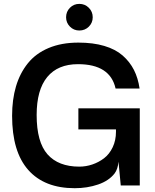

<svg xmlns="http://www.w3.org/2000/svg" viewBox="-20 -966 805 1000"><path d="M170.9 -367.2Q170.9 -226.1 227.5 -162.1Q284.2 -98.1 393.1 -98.1Q427.7 -98.1 460.9 -109.4Q494.1 -120.6 522 -141.8Q549.8 -163.1 566.9 -199Q584 -234.9 584 -279.8V-292H388.2V-401.9H708V0H608.9L597.2 -124Q593.8 -85.4 577.1 -63Q547.4 -24.4 491 -5.1Q434.6 14.2 369.1 14.2Q211.4 14.2 127.2 -80.8Q43 -175.8 43 -362.8Q43 -447.3 63.2 -515.9Q83.5 -584.5 124.8 -636Q166 -687.5 232.9 -715.8Q299.8 -744.1 388.2 -744.1Q464.8 -744.1 523.2 -726.8Q581.5 -709.5 618.9 -676.8Q656.2 -644 677.7 -601.6Q699.2 -559.1 707 -504.9H582Q553.7 -631.8 386.2 -631.8Q281.2 -631.8 226.1 -564.9Q170.9 -498 170.9 -367.2ZM324.2 -876Q324.2 -905.3 344.2 -925.5Q364.3 -945.8 393.1 -945.8Q422.4 -945.8 442.6 -925.5Q462.9 -905.3 462.9 -876Q462.9 -847.2 442.6 -827.1Q422.4 -807.1 393.1 -807.1Q364.3 -807.1 344.2 -827.4Q324.2 -847.7 324.2 -876Z"/></svg>

Font: Nacelle SemiBold
Style: Regular
Weight: 600
Designer: Sora Sagano
Foundry: Sora Sagano
Version: Version 1.000;FEAKit 1.0